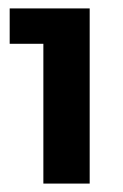

<svg xmlns="http://www.w3.org/2000/svg" viewBox="-20 -796 293 456"><path d="M3 -776H193V-360H83V-692H3Z"/></svg>

Font: Alexandria SemiBold
Style: Regular
Weight: 600
Designer: Mohamed Gaber
Foundry: Kief Type Foundry
Version: Version 5.100